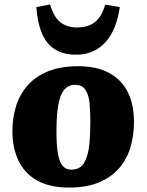

<svg xmlns="http://www.w3.org/2000/svg" viewBox="-20 -831 662 867"><path d="M292 16Q204 16 147.5 -16Q91 -48 63.5 -105.5Q36 -163 36 -238Q36 -297 52 -350Q68 -403 103.5 -444Q139 -485 196 -508.5Q253 -532 333 -532Q417 -532 473 -501.5Q529 -471 557 -415Q585 -359 585 -280Q585 -223 570 -169.5Q555 -116 520.5 -74.5Q486 -33 429.5 -8.5Q373 16 292 16ZM303 -65Q342 -65 360 -96Q378 -127 383 -176Q388 -225 388 -281Q388 -330 384 -367.5Q380 -405 365 -426.5Q350 -448 319 -448Q298 -448 282 -437Q266 -426 255.5 -401Q245 -376 240 -335Q235 -294 235 -233Q235 -181 240.5 -143.5Q246 -106 260.5 -85.5Q275 -65 303 -65ZM323 -584Q267 -584 228.5 -608Q190 -632 169.5 -680Q149 -728 144 -799L206 -811Q224 -751 254.5 -729Q285 -707 326 -707Q378 -707 408.5 -731Q439 -755 455 -810L521 -799Q512 -733 486.5 -684.5Q461 -636 420 -610Q379 -584 323 -584Z"/></svg>

Font: Literata 18pt ExtraBold
Style: Italic
Weight: 800
Italic angle: -2°
Designer: Latin by Veronika Burian and Jose Scaglione. Greek by Irene Vlachou. Cyrillic by Vera Evstafieva
Foundry: TypeTogether
Version: Version 3.103;gftools[0.9.29]